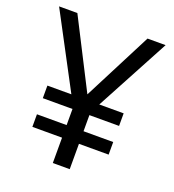

<svg xmlns="http://www.w3.org/2000/svg" viewBox="-130 -816 833 918"><g transform="rotate(20 286.0 -357.0)"><path d="M285 -365 464 -714H556L355 -339H479V-275H328V-193H479V-129H328V0H242V-129H91V-193H242V-275H91V-339H213L14 -714H107Z"/></g></svg>

Font: Noto Sans Carian
Style: Regular
Weight: 400
Designer: Monotype Design Team
Foundry: Monotype Imaging Inc.
Version: Version 2.002; ttfautohint (v1.8.4.7-5d5b)